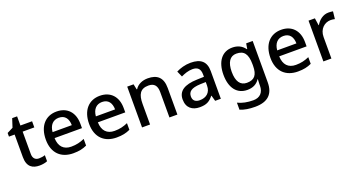

<svg xmlns="http://www.w3.org/2000/svg" viewBox="-48 -1402 4445 2384"><g transform="rotate(-20 2174.0 -210.0)"><path d="M277 -76C231 -76 199 -104 199 -162V-458H353V-539H199V-660H134L97 -546L18 -506V-458H93V-160C93 -27 166 10 254 10C293 10 335 2 358 -9V-89C336 -81 305 -76 277 -76Z M678 -549C533 -549 435 -446 435 -265C435 -84 543 10 700 10C776 10 826 -1 880 -26V-114C823 -89 773 -76 704 -76C604 -76 547 -136 544 -247H906V-305C906 -455 819 -549 678 -549ZM678 -467C761 -467 799 -409 800 -325H546C554 -416 602 -467 678 -467Z M1250 -549C1105 -549 1007 -446 1007 -265C1007 -84 1115 10 1272 10C1348 10 1398 -1 1452 -26V-114C1395 -89 1345 -76 1276 -76C1176 -76 1119 -136 1116 -247H1478V-305C1478 -455 1391 -549 1250 -549ZM1250 -467C1333 -467 1371 -409 1372 -325H1118C1126 -416 1174 -467 1250 -467Z M1883 -549C1815 -549 1750 -523 1715 -467H1709L1694 -539H1610V0H1716V-272C1716 -394 1751 -462 1861 -462C1937 -462 1972 -420 1972 -336V0H2077V-351C2077 -490 2008 -549 1883 -549Z M2449 -549C2377 -549 2309 -528 2258 -502L2292 -425C2338 -447 2389 -466 2444 -466C2509 -466 2547 -437 2547 -358V-328L2455 -325C2284 -320 2202 -263 2202 -153C2202 -41 2274 10 2371 10C2461 10 2504 -16 2551 -75H2555L2576 0H2651V-365C2651 -491 2584 -549 2449 -549ZM2474 -257 2546 -259V-212C2546 -118 2484 -72 2401 -72C2348 -72 2311 -96 2311 -152C2311 -215 2351 -252 2474 -257Z M3000 -549C2864 -549 2783 -442 2783 -268C2783 -93 2864 10 3000 10C3070 10 3125 -15 3162 -71H3166C3165 -57 3163 -22 3163 -5V13C3163 104 3112 156 3025 156C2948 156 2878 142 2822 114V207C2877 230 2941 240 3019 240C3187 240 3268 161 3268 7V-539H3182L3170 -468H3165C3126 -523 3069 -549 3000 -549ZM3022 -461C3122 -461 3167 -406 3167 -268V-248C3167 -125 3123 -75 3024 -75C2937 -75 2892 -142 2892 -267C2892 -393 2938 -461 3022 -461Z M3646 -549C3501 -549 3403 -446 3403 -265C3403 -84 3511 10 3668 10C3744 10 3794 -1 3848 -26V-114C3791 -89 3741 -76 3672 -76C3572 -76 3515 -136 3512 -247H3874V-305C3874 -455 3787 -549 3646 -549ZM3646 -467C3729 -467 3767 -409 3768 -325H3514C3522 -416 3570 -467 3646 -467Z M4272 -549C4198 -549 4142 -501 4108 -443H4104L4090 -539H4006V0H4112V-284C4112 -390 4185 -452 4266 -452C4283 -452 4305 -449 4320 -445L4331 -544C4315 -547 4291 -549 4272 -549Z"/></g></svg>

Font: Noto Sans Bengali UI Medium
Style: Regular
Weight: 500
Designer: Jelle Bosma - Monotype Design Team
Foundry: Monotype Imaging Inc.
Version: Version 2.003